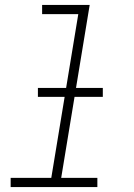

<svg xmlns="http://www.w3.org/2000/svg" viewBox="-20 -755 540 775"><path d="M373 0H23V-37H187L296 -698H150V-735H342L227 -37H373ZM133 -364V-400H395V-364Z"/></svg>

Font: Iosevka Extralight Oblique
Style: Regular
Weight: 200
Italic angle: -9°
Monospace: yes
Designer: Belleve Invis
Foundry: Belleve Invis
Version: Version 32.5.0; ttfautohint (v1.8.4)